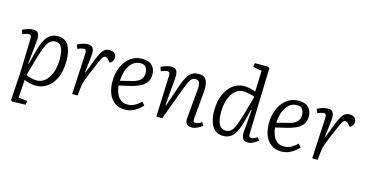

<svg xmlns="http://www.w3.org/2000/svg" viewBox="-94 -1225 3670 1910"><g transform="rotate(15 1741.0 -270.0)"><path d="M114 -426Q115 -465 89 -465Q76 -465 57.5 -459Q39 -453 24 -446L9 -488Q36 -501 63 -510Q90 -519 118 -519Q160 -519 172.5 -494Q185 -469 181 -426L156 -182L162 -180L200 -324Q227 -428 267.5 -473.5Q308 -519 371 -519Q450 -519 483.5 -460Q517 -401 517 -307Q517 -199 484.5 -127.5Q452 -56 398.5 -21Q345 14 284 14Q248 14 214.5 4.5Q181 -5 164 -14L152 173L242 182L238 223L99 227L85 215L103 -61ZM362 -461Q325 -461 300.5 -435Q276 -409 254 -348.5Q232 -288 203 -184L170 -65Q187 -57 215 -48Q243 -39 280 -39Q329 -39 367 -72Q405 -105 426.5 -164Q448 -223 448 -301Q448 -338 442 -375Q436 -412 417.5 -436.5Q399 -461 362 -461Z M679 -424Q680 -442 675 -453.5Q670 -465 652 -465Q642 -465 626.5 -460.5Q611 -456 589 -447L574 -488Q585 -494 603.5 -501.5Q622 -509 643.5 -514Q665 -519 682 -519Q722 -519 735.5 -493.5Q749 -468 744 -417L724 -243H730L793 -405Q817 -465 841.5 -492Q866 -519 905 -519Q938 -519 956.5 -501.5Q975 -484 975 -458Q975 -439 964.5 -423Q954 -407 937 -398L914 -424Q896 -443 880 -443Q867 -443 856.5 -430.5Q846 -418 827 -373Q791 -291 770.5 -241.5Q750 -192 740 -163Q730 -134 726 -113.5Q722 -93 720 -70L713 0H657Z M1242 -519Q1312 -519 1345 -483.5Q1378 -448 1378 -394Q1378 -339 1350.5 -306.5Q1323 -274 1283.5 -257Q1244 -240 1205 -230L1082 -201Q1084 -163 1098 -126Q1112 -89 1140.5 -65Q1169 -41 1214 -41Q1249 -41 1280 -55.5Q1311 -70 1350 -107L1380 -75Q1363 -56 1338 -35.5Q1313 -15 1278.5 -0.5Q1244 14 1201 14Q1137 14 1094.5 -18Q1052 -50 1031.5 -104Q1011 -158 1011 -225Q1011 -308 1040 -374.5Q1069 -441 1121 -480Q1173 -519 1242 -519ZM1309 -390Q1309 -421 1294 -446.5Q1279 -472 1238 -472Q1169 -472 1127.5 -410.5Q1086 -349 1081 -250L1202 -280Q1253 -292 1281 -317.5Q1309 -343 1309 -390Z M1999 -33Q1982 -17 1950 -1.5Q1918 14 1889 14Q1855 14 1837.5 -5.5Q1820 -25 1824 -65L1851 -362Q1855 -417 1845 -439Q1835 -461 1807 -461Q1783 -461 1768 -449.5Q1753 -438 1740 -410Q1727 -382 1708 -333L1585 0H1524L1540 -424Q1541 -445 1535.5 -455Q1530 -465 1513 -465Q1503 -465 1487.5 -460.5Q1472 -456 1450 -447L1435 -488Q1446 -494 1464.5 -501.5Q1483 -509 1504.5 -514Q1526 -519 1543 -519Q1583 -519 1596.5 -493.5Q1610 -468 1606 -417L1582 -133L1588 -132L1668 -364Q1697 -446 1730.5 -482.5Q1764 -519 1820 -519Q1884 -519 1904 -477Q1924 -435 1917 -356L1892 -79Q1890 -57 1894 -48Q1898 -39 1916 -39Q1943 -39 1978 -65Z M2465 -77Q2464 -55 2470.5 -46.5Q2477 -38 2492 -38Q2506 -38 2520.5 -45Q2535 -52 2552 -64L2573 -33Q2555 -17 2525 -1.5Q2495 14 2466 14Q2427 14 2413.5 -13Q2400 -40 2404 -85L2423 -308L2416 -309L2389 -201Q2362 -92 2322.5 -39Q2283 14 2213 14Q2158 14 2125 -17.5Q2092 -49 2078 -98.5Q2064 -148 2064 -204Q2064 -302 2094.5 -372.5Q2125 -443 2176.5 -481Q2228 -519 2291 -519Q2322 -519 2355.5 -511Q2389 -503 2409 -494L2417 -710L2328 -727L2333 -767H2469L2485 -756ZM2223 -43Q2249 -43 2268.5 -54.5Q2288 -66 2304 -95Q2320 -124 2337 -175Q2354 -226 2376 -305L2414 -441Q2401 -448 2380 -453.5Q2359 -459 2336.5 -463Q2314 -467 2297 -467Q2250 -467 2213 -434.5Q2176 -402 2155 -344Q2134 -286 2134 -209Q2134 -43 2223 -43Z M2853 -519Q2923 -519 2956 -483.5Q2989 -448 2989 -394Q2989 -339 2961.5 -306.5Q2934 -274 2894.5 -257Q2855 -240 2816 -230L2693 -201Q2695 -163 2709 -126Q2723 -89 2751.5 -65Q2780 -41 2825 -41Q2860 -41 2891 -55.5Q2922 -70 2961 -107L2991 -75Q2974 -56 2949 -35.5Q2924 -15 2889.5 -0.5Q2855 14 2812 14Q2748 14 2705.5 -18Q2663 -50 2642.5 -104Q2622 -158 2622 -225Q2622 -308 2651 -374.5Q2680 -441 2732 -480Q2784 -519 2853 -519ZM2920 -390Q2920 -421 2905 -446.5Q2890 -472 2849 -472Q2780 -472 2738.5 -410.5Q2697 -349 2692 -250L2813 -280Q2864 -292 2892 -317.5Q2920 -343 2920 -390Z M3151 -424Q3152 -442 3147 -453.5Q3142 -465 3124 -465Q3114 -465 3098.5 -460.5Q3083 -456 3061 -447L3046 -488Q3057 -494 3075.5 -501.5Q3094 -509 3115.5 -514Q3137 -519 3154 -519Q3194 -519 3207.5 -493.5Q3221 -468 3216 -417L3196 -243H3202L3265 -405Q3289 -465 3313.5 -492Q3338 -519 3377 -519Q3410 -519 3428.5 -501.5Q3447 -484 3447 -458Q3447 -439 3436.5 -423Q3426 -407 3409 -398L3386 -424Q3368 -443 3352 -443Q3339 -443 3328.5 -430.5Q3318 -418 3299 -373Q3263 -291 3242.5 -241.5Q3222 -192 3212 -163Q3202 -134 3198 -113.5Q3194 -93 3192 -70L3185 0H3129Z"/></g></svg>

Font: Literata 12pt Light
Style: Italic
Weight: 300
Italic angle: -2°
Designer: Latin by Veronika Burian and Jose Scaglione. Greek by Irene Vlachou. Cyrillic by Vera Evstafieva
Foundry: TypeTogether
Version: Version 3.002